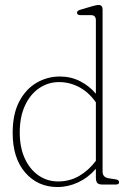

<svg xmlns="http://www.w3.org/2000/svg" viewBox="-20 -743 514 773"><path d="M31 -208Q31 -283.5 57.2 -333.8Q83.5 -384 126.8 -409.5Q170 -435 221.5 -435Q265.5 -435 303 -415.8Q340.5 -396.5 366 -365.5V-661Q366 -682 347 -682H304.5Q290 -682 290 -692Q290 -700 304 -704L351.5 -718Q369 -723 376.5 -723Q393 -723 393 -705V-52Q393 -28.5 419 -25L445.5 -21Q459.5 -19 459.5 -9Q459.5 0 445.5 0H393.5Q378 0 372 -6Q366 -12 366 -30V-63.5Q335.5 -28 295 -9Q254.5 10 211.5 10Q132 10 81.5 -48.2Q31 -106.5 31 -208ZM59.5 -209.5Q59.5 -149.5 79.8 -105.2Q100 -61 135 -36.8Q170 -12.5 214 -12.5Q261 -12.5 299 -34.8Q337 -57 366 -95.5V-331Q338 -371 299.5 -391.8Q261 -412.5 217.5 -412.5Q174 -412.5 138 -388.2Q102 -364 80.8 -318.5Q59.5 -273 59.5 -209.5Z"/></svg>

Font: Fraunces 144pt SuperSoft Thin
Style: Regular
Weight: 100
Version: Version 1.000;[0bf87f6ff]